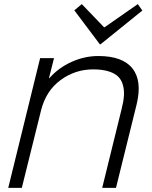

<svg xmlns="http://www.w3.org/2000/svg" viewBox="-20 -912 736 932"><path d="M643.1 -404.8 543 0H476.1L570.8 -384.8Q579.6 -419.4 581.5 -446.5Q583.5 -473.6 576.9 -498.5Q570.3 -523.4 554 -539.8Q537.6 -556.2 506.8 -565.7Q476.1 -575.2 432.1 -575.2Q344.7 -575.2 273.9 -523.2Q203.1 -471.2 179.2 -376L85.9 0H20L174.8 -629.9H242.2L217.8 -533.2H220.2Q264.6 -583.5 327.9 -611.8Q391.1 -640.1 457 -640.1Q575.7 -640.1 623.3 -579.3Q670.9 -518.6 643.1 -404.8ZM648.9 -892.1 670.9 -860.8 467.8 -696.8H464.8L340.8 -861.8L377 -892.1L484.9 -779.8H487.8Z"/></svg>

Font: Sinkin Sans 300 Light Italic
Style: Regular
Weight: 300
Italic angle: -112°
Designer: Keith Bates
Foundry: K-Type
Version: Sinkin Sans (version 1.0)  by Keith Bates   •   © 2014   www